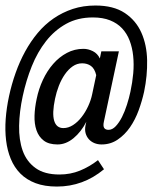

<svg xmlns="http://www.w3.org/2000/svg" viewBox="-30 -668 596 699"><path d="M494.6 -334Q487.3 -300.8 474.9 -266.6Q462.4 -232.4 443.4 -204.8Q424.3 -177.2 398.4 -159.7Q372.6 -142.1 339.8 -142.1Q325.7 -142.1 313.7 -147Q301.8 -151.9 293.5 -161.1Q285.2 -170.4 281.7 -182.9Q278.3 -195.3 281.2 -210.9L284.2 -224.6Q265.6 -188 237.8 -165Q210 -142.1 179.7 -142.1Q147.5 -142.1 129.2 -156.2Q110.8 -170.4 102.8 -193.8Q94.7 -217.3 95.7 -247.1Q96.7 -276.9 103.5 -308.1Q110.8 -344.2 126.2 -377.2Q141.6 -410.2 163.6 -435.3Q185.5 -460.4 213.4 -475.3Q241.2 -490.2 273.9 -490.2Q291 -490.2 308.1 -481.7Q325.2 -473.1 333.5 -455.1L338.9 -481H402.8L348.1 -224.6Q344.7 -209 349.4 -202.1Q354 -195.3 365.2 -195.3Q378.9 -195.3 391.4 -208.5Q403.8 -221.7 414.1 -241.9Q424.3 -262.2 432.1 -286.6Q439.9 -311 444.8 -334Q452.1 -367.7 455.1 -401.1Q458 -434.6 454.8 -464.6Q451.7 -494.6 441.9 -520.3Q432.1 -545.9 414.6 -564.7Q397 -583.5 370.6 -594Q344.2 -604.5 308.1 -604.5Q252.9 -604.5 210.7 -581.1Q168.5 -557.6 137.5 -518.1Q106.4 -478.5 85.7 -426.8Q64.9 -375 52.7 -317.9Q40.5 -261.7 39.6 -210.2Q38.6 -158.7 52.7 -119.1Q66.9 -79.6 99.4 -56.2Q131.8 -32.7 186.5 -32.7Q226.6 -32.7 261.2 -46.9Q295.9 -61 326.7 -85L348.6 -51.8Q272.9 11.2 177.2 11.2Q132.3 11.2 99.4 -1.2Q66.4 -13.7 44.2 -36.1Q22 -58.6 9.3 -89.4Q-3.4 -120.1 -7.8 -156.7Q-12.2 -193.4 -9.3 -234.4Q-6.3 -275.4 2.9 -317.9Q12.2 -361.3 26.9 -402.6Q41.5 -443.8 61.5 -480.5Q81.5 -517.1 107.2 -547.9Q132.8 -578.6 165 -600.8Q197.3 -623 235.1 -635.5Q272.9 -647.9 317.4 -647.9Q383.3 -647.9 424.1 -620.8Q464.8 -593.8 484.6 -549.3Q504.4 -504.9 505.6 -448.7Q506.8 -392.6 494.6 -334ZM320.3 -394.5Q314.5 -418.5 301 -428Q287.6 -437.5 269 -437.5Q250.5 -437.5 234.6 -426.5Q218.8 -415.5 206.1 -397.2Q193.4 -378.9 184.3 -355.7Q175.3 -332.5 170.4 -308.6Q159.2 -255.4 167.2 -228.5Q175.3 -201.7 200.7 -201.7Q218.8 -201.7 235.8 -212.6Q252.9 -223.6 266.8 -241.5Q280.8 -259.3 291 -281.5Q301.3 -303.7 305.7 -325.7Z"/></svg>

Font: Anonymous Pro
Style: Italic
Weight: 400
Italic angle: -12°
Monospace: yes
Designer: Mark Simonson
Version: Version 1.003